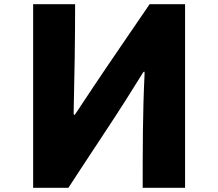

<svg xmlns="http://www.w3.org/2000/svg" viewBox="-20 -831 1040 915"><path d="M660 64H862V-811H693C638 -730 482 -503 429 -423C403 -384 366 -328 342 -292C334 -280 331 -279 331 -295C335 -467 338 -639 338 -811H138V64H306C363 -25 527 -270 582 -358C604 -394 638 -447 659 -481C665 -491 670 -495 669 -479C660 -298 660 -117 660 64Z"/></svg>

Font: LINE Seed JP App_OTF ExtraBold
Style: Regular
Weight: 800
Designer: LINE & Fontrix & Fontworks
Version: Version 1.013